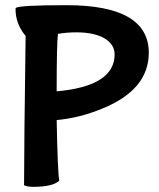

<svg xmlns="http://www.w3.org/2000/svg" viewBox="-20 -692 615 742"><path d="M423 -482Q423 -522 380 -546Q340 -567 276 -567Q236 -567 204 -561Q199 -525 199 -339Q423 -359 423 -482ZM209 6Q185 30 109 30Q85 30 73 24Q73 -123 79 -553Q40 -600 40 -657Q40 -660 41 -661Q52 -672 237 -672Q555 -672 555 -488Q555 -346 377 -273Q288 -236 199 -228Q203 -24 209 6Z"/></svg>

Font: Bubblegum Sans
Style: Regular
Weight: 400
Designer: Angel Koziupa and Alejandro Paul
Foundry: Angel Koziupa and Alejandro Paul
Version: Version 1.001